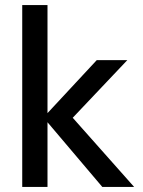

<svg xmlns="http://www.w3.org/2000/svg" viewBox="-20 -740 567 760"><path d="M385 0 152 -275 363 -502H484L233 -237L234 -312L511 0ZM68 0V-720H168V0Z"/></svg>

Font: DM Sans 16pt Medium
Style: Regular
Weight: 500
Version: Version 4.004;gftools[0.9.30]